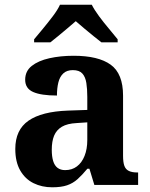

<svg xmlns="http://www.w3.org/2000/svg" viewBox="-20 -786 639 816"><path d="M202 10Q158 10 122.5 -7.5Q87 -25 66 -61.4Q45 -97.7 45 -153Q45 -234 101 -273Q157 -312 269 -316L351 -318.8V-374Q351 -407.6 347 -433.3Q343 -459 330 -473.5Q317 -488 289.5 -488Q264 -488 249 -474Q234 -460 228 -435.5Q222 -411 222 -380Q155 -380 121 -395Q87 -410 87 -447Q87 -483.8 115 -505.9Q143 -528 189.9 -538.5Q236.8 -549 292.8 -549Q398 -549 450.5 -511Q503 -473 503 -379.4V-124.1Q503 -96.6 508.5 -81.3Q514 -66 527.7 -59.5Q541.4 -53 563 -53H567V0H381L360 -69H351.4Q329 -42 309.5 -24.5Q290 -7 265 1.5Q240 10 202 10ZM256.8 -63Q286 -63 306.8 -78.7Q327.7 -94.3 339.3 -123.3Q351 -152.3 351 -191V-266L306 -263Q266 -261 242.9 -247.3Q219.9 -233.5 209.9 -209.3Q200 -185.1 200 -149.4Q200 -121 206 -101.5Q212 -82 224.8 -72.5Q237.6 -63 256.8 -63ZM125 -619Q141 -638 162.5 -664Q184 -690 204.5 -717Q225 -744 235 -766H370Q381 -744 401 -717Q421 -690 443 -664Q465 -638 480 -619V-606H411Q397 -617 377 -633Q357 -649 337 -666Q317 -683 302 -696Q287 -683 267 -666Q247 -649 227.5 -633Q208 -617 194 -606H125Z"/></svg>

Font: Noto Serif Kannada
Style: Regular
Weight: 400
Designer: Universal Thirst, Indian Type Foundry and the Monotype Design Team
Foundry: Monotype Imaging Inc.
Version: Version 2.003